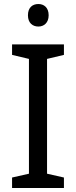

<svg xmlns="http://www.w3.org/2000/svg" viewBox="-20 -935 379 955"><path d="M171 -915C142 -915 119 -898 119 -859C119 -821 142 -803 171 -803C198 -803 222 -821 222 -859C222 -898 198 -915 171 -915ZM298 0V-52L214 -71V-642L298 -662V-714H40V-662L124 -642V-71L40 -52V0Z"/></svg>

Font: Noto Sans Cypriot
Style: Regular
Weight: 400
Designer: Monotype Design Team
Foundry: Monotype Imaging Inc.
Version: Version 2.002